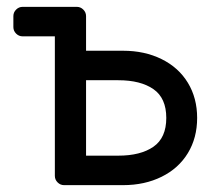

<svg xmlns="http://www.w3.org/2000/svg" viewBox="-20 -540 629 560"><path d="M140 -434H46Q35 -434 27 -442Q19 -450 19 -461V-493Q19 -504 27 -512Q35 -520 46 -520H204Q215 -520 223 -512Q231 -504 231 -493V-392H339Q402 -392 451.5 -367.5Q501 -343 528 -298.5Q555 -254 555 -196Q555 -138 528 -93.5Q501 -49 451.5 -24.5Q402 0 339 0H167Q156 0 148 -8Q140 -16 140 -27ZM231 -306V-86H325Q390 -86 427.5 -112Q465 -138 465 -196Q465 -254 427.5 -280Q390 -306 325 -306Z"/></svg>

Font: Hezaedrus
Style: Regular
Weight: 400
Designer: Hubert & Fischer
Foundry: Hubert & Fischer
Version: Version 1.10;September 3, 2019;FontCreator 11.5.0.2425 64-bi